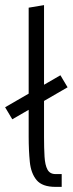

<svg xmlns="http://www.w3.org/2000/svg" viewBox="-37 -730 287 750"><path d="M180 -50V0Q128 0 106 -26.5Q84 -53 79.5 -97.5Q75 -142 75 -196V-700L135 -710V-196Q135 -151 137 -118Q139 -85 148.5 -67.5Q158 -50 180 -50ZM180 -50H204V0H180ZM199 -436 227 -389 11 -264 -17 -311Z"/></svg>

Font: Epunda Slab Light
Style: Regular
Weight: 300
Designer: Simon Atzbach
Foundry: typofactur
Version: Version 1.102